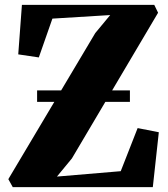

<svg xmlns="http://www.w3.org/2000/svg" viewBox="-20 -764 686 784"><path d="M32 0 14 -32.5 369 -629 430 -702.5 194 -688 138.5 -529.5 54.5 -542 69.5 -744H610L625.5 -712L273.5 -117L212.5 -43L473 -65L542 -241L628.5 -224L604 0ZM510.5 -395V-348H131.5V-395Z"/></svg>

Font: Merriweather 96pt Black
Style: Regular
Weight: 900
Version: Version 2.100